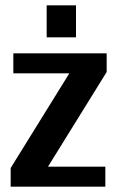

<svg xmlns="http://www.w3.org/2000/svg" viewBox="-20 -700 440 720"><path d="M155 -560V-680H265V-560ZM20 0V-70L240 -425H30V-500H380V-430L160 -75H375V0Z"/></svg>

Font: Cuprum
Style: Bold
Weight: 700
Designer: Jovanny Lemonad
Foundry: Jovanny Lemonad
Version: Version 2.000